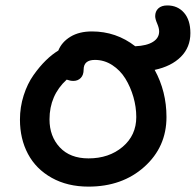

<svg xmlns="http://www.w3.org/2000/svg" viewBox="-20 -694 728 714"><path d="M309.1 0Q231 0 172.4 -32.7Q113.8 -65.4 84 -121.6Q54.2 -177.7 54.2 -249Q54.2 -295.9 68.1 -339.4Q82 -382.8 104.7 -414.8Q127.4 -446.8 150.4 -469.2Q173.3 -491.7 196.8 -505.9Q209.5 -537.6 241.9 -557.4Q274.4 -577.1 321.8 -577.1Q412.1 -577.1 482.9 -522Q525.9 -523.9 548.8 -538.3Q571.8 -552.7 571.8 -577.1Q571.8 -589.4 564.5 -606.4Q557.1 -623.5 557.1 -633.8Q557.1 -651.9 568.8 -662.8Q580.6 -673.8 602.1 -673.8Q640.6 -673.8 664.3 -646.7Q688 -619.6 688 -570.8Q688 -518.1 652.6 -482.7Q617.2 -447.3 555.2 -434.1Q599.1 -354 599.1 -258.8Q599.1 -147.5 516.8 -73.7Q434.6 0 309.1 0ZM164.1 -250Q164.1 -187 202.4 -146Q240.7 -105 309.1 -105Q385.3 -105 436 -147.9Q486.8 -190.9 486.8 -258.8Q486.8 -295.9 476.1 -333.3Q465.3 -370.6 446.3 -401.6Q427.2 -432.6 397.5 -451.9Q367.7 -471.2 333 -471.2Q291 -471.2 291 -435.1Q291 -415 280.3 -404.1Q269.5 -393.1 252.9 -393.1Q241.2 -393.1 228 -397.9Q164.1 -339.4 164.1 -250Z"/></svg>

Font: Shantell Sans Irregular Bouncy
Style: Regular
Weight: 500
Designer: Stephen Nixon, Anya Danilova, Shantell Martin
Foundry: Arrow Type
Version: Version 1.006;[9816181b4]